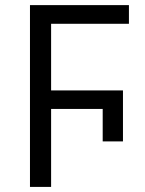

<svg xmlns="http://www.w3.org/2000/svg" viewBox="-20 -734 569 754"><path d="M97.7 0V-713.9H486.3V-640.6H180.7V-378.9H462.9V-178.7H383.3V-306.2H180.7V0Z"/></svg>

Font: Open Sans
Style: Regular
Weight: 400
Designer: Monotype Design Team
Foundry: Monotype Imaging Inc.
Version: Version 3.000; ttfautohint (v1.8.4)